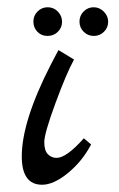

<svg xmlns="http://www.w3.org/2000/svg" viewBox="-20 -510 328 529"><path d="M211 -129 231 -112Q207 -66 167.5 -33.5Q128 -1 96 -1Q40 -1 40 -79Q40 -176 120 -332Q138 -366 141 -372L184 -346Q163 -308 132.5 -225Q102 -142 102 -118.5Q102 -95 112 -85Q122 -75 136 -75Q163 -75 211 -129ZM111 -411Q94 -411 83 -422.5Q72 -434 72 -450.5Q72 -467 83.5 -478.5Q95 -490 111.5 -490Q128 -490 139.5 -478Q151 -466 151 -450Q151 -434 139.5 -422.5Q128 -411 111 -411ZM238.5 -411Q222 -411 210.5 -422.5Q199 -434 199 -450.5Q199 -467 210.5 -478.5Q222 -490 238 -490Q254 -490 266 -478Q278 -466 278 -450Q278 -434 266.5 -422.5Q255 -411 238.5 -411Z"/></svg>

Font: Marck Script
Style: Regular
Weight: 400
Designer: Denis Masharov, Marck Fogel
Foundry: Denis Masharov
Version: Version 1.002